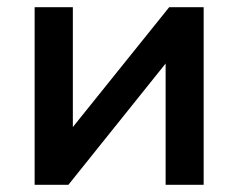

<svg xmlns="http://www.w3.org/2000/svg" viewBox="-20 -515 664 535"><path d="M76.5 0V-495H183V-161L451.5 -495H547.5V0H441.5V-338L170.5 0Z"/></svg>

Font: Geologica
Style: Regular
Weight: 400
Designer: Sindre Bremnes, Frode Helland
Foundry: Monokrom Skriftforlag AS
Version: Version 1.010; ttfautohint (v1.8.4.7-5d5b);gftools[0.9.28]